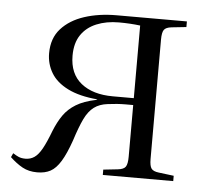

<svg xmlns="http://www.w3.org/2000/svg" viewBox="-43 -556 660 611"><g transform="rotate(5 287.0 -250.0)"><path d="M97 10Q70 10 50 -1Q30 -12 10 -31L16 -44Q25 -38 34 -34Q43 -30 56 -30Q72 -30 84.5 -38.5Q97 -47 108.5 -67.5Q120 -88 134 -125Q146 -155 161 -176.5Q176 -198 200.5 -213Q225 -228 264 -236L268 -238Q210 -243 173 -261.5Q136 -280 119 -308.5Q102 -337 102 -371Q102 -419 129.5 -449.5Q157 -480 203 -495Q249 -510 306 -510H530V-492L483 -487Q465 -485 459 -476.5Q453 -468 453 -445V-64Q453 -42 459 -33.5Q465 -25 483 -23L531 -17V0H306V-17L352 -22Q371 -24 377 -33Q383 -42 383 -65V-230Q372 -230 358.5 -230Q345 -230 331 -229Q317 -228 302 -226Q276 -223 258.5 -210Q241 -197 228.5 -171Q216 -145 202 -101Q187 -58 172 -33.5Q157 -9 139.5 0.5Q122 10 97 10ZM316 -252H383V-484Q367 -486 350 -487Q333 -488 315 -488Q275 -488 243.5 -475Q212 -462 194.5 -436Q177 -410 177 -370Q177 -312 214.5 -282Q252 -252 316 -252Z"/></g></svg>

Font: Literata 60pt Light
Style: Regular
Weight: 300
Designer: Latin by Veronika Burian and Jose Scaglione. Greek by Irene Vlachou. Cyrillic by Vera Evstafieva.
Foundry: TypeTogether
Version: Version 3.103;gftools[0.9.29]